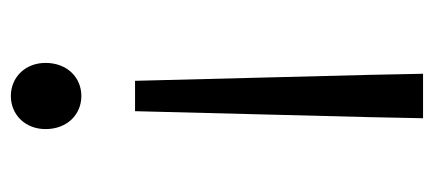

<svg xmlns="http://www.w3.org/2000/svg" viewBox="-243 -544 800 354"><g transform="rotate(90 157.0 -367.0)"><path d="M129 -216H185L196 -649L198 -747H116L118 -649ZM157 13C191 13 218 -13 218 -51C218 -91 191 -117 157 -117C123 -117 96 -91 96 -51C96 -13 123 13 157 13Z"/></g></svg>

Font: ChiuKong Gothic MN Normal
Style: Regular
Weight: 350
Designer: Ryoko NISHIZUKA 西塚涼子 (kana, bopomofo & ideographs); Paul D. Hunt (Latin, Greek & Cyrillic); Sandoll Communications 산돌커뮤니
Foundry: Adobe
Version: Version 1.300